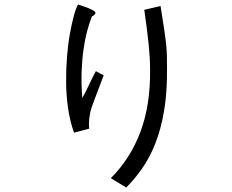

<svg xmlns="http://www.w3.org/2000/svg" viewBox="-20 -747 1040 861"><path d="M410 -428 445 -409Q441 -399 436 -385.5Q431 -372 425 -356.5Q419 -341 413 -325Q407 -309 402 -296Q389 -264 384 -239Q379 -214 379 -194Q379 -189 379 -183.5Q379 -178 380 -170L312 -152Q294 -202 285.5 -260Q277 -318 276.5 -377Q276 -436 280.5 -492.5Q285 -549 293.5 -596Q302 -643 311.5 -677.5Q321 -712 330 -727L373 -712Q408 -698 408 -689Q408 -682 392 -673Q381 -645 371 -608Q361 -571 354.5 -525Q348 -479 346 -425Q344 -371 349 -308Q355 -318 358.5 -325Q362 -332 364 -335Q374 -356 379.5 -367.5Q385 -379 389 -387.5Q393 -396 397.5 -404.5Q402 -413 410 -428ZM627 -703 700 -720Q710 -657 716 -617Q722 -577 725 -548Q728 -519 728.5 -495.5Q729 -472 729 -442Q730 -334 716 -251Q702 -168 676.5 -103.5Q651 -39 617 9Q583 57 546 94L477 52Q565 -36 610 -156.5Q655 -277 653 -435Q653 -461 651.5 -487.5Q650 -514 647 -545Q644 -576 639 -614.5Q634 -653 627 -703Z"/></svg>

Font: D2Coding
Style: Regular
Weight: 400
Monospace: yes
Designer: Yong-Rak Park; Jeong-Hwan Yoon; Sang-Min Lee;
Foundry: NHN Corporation
Version: Version 1.3.2; Build 20180524